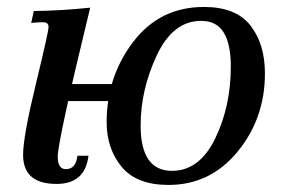

<svg xmlns="http://www.w3.org/2000/svg" viewBox="-20 -520 823 552"><path d="M464.4 11.7Q372.6 11.7 329.6 -40.5Q286.6 -92.8 286.6 -168.9Q286.6 -299.3 363 -399.7Q439.5 -500 566.4 -500Q658.7 -500 700.2 -446.5Q741.7 -393.1 741.7 -309.1Q741.7 -179.7 663.1 -84Q584.5 11.7 464.4 11.7ZM474.6 -28.8Q553.2 -28.8 598.4 -121.3Q643.6 -213.9 643.6 -329.1Q643.6 -392.6 623.3 -426.3Q603 -460 558.1 -460Q477.1 -460 430.7 -360.8Q384.3 -261.7 384.3 -159.2Q384.3 -28.8 474.6 -28.8ZM352.5 -229.5H132.8L143.1 -278.3H362.8ZM142.6 8.8Q46.4 8.8 46.4 -74.7Q46.4 -127 83 -278.1Q119.6 -429.2 119.6 -442.4Q119.6 -456.1 103.5 -456.1Q88.9 -456.1 69.8 -454.1L77.1 -488.3Q158.2 -489.3 239.3 -498Q146 -114.3 146 -69.8Q146 -33.7 169.4 -33.7Q198.2 -33.7 202.6 -72.3H234.4Q224.6 8.8 142.6 8.8Z"/></svg>

Font: Munson
Style: Italic
Weight: 400
Italic angle: -12°
Designer: Paul James MIller
Foundry: High-Logic / Made with FontCreator
Version: Version 2.10;May 5, 2019;FontCreator 11.5.0.2430 64-bit